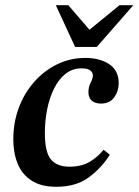

<svg xmlns="http://www.w3.org/2000/svg" viewBox="-20 -702 531 736"><path d="M196 14Q137 14 100.5 -10Q64 -34 47.5 -75Q31 -116 31 -168Q31 -232 52 -288.5Q73 -345 111 -388Q149 -431 199 -455.5Q249 -480 307 -480Q362 -480 398.5 -456Q435 -432 435 -383Q435 -353 418 -329Q401 -305 367 -305Q345 -305 332 -316Q319 -327 319 -349Q319 -369 327.5 -385Q336 -401 336 -413Q336 -424 326 -432Q316 -440 293 -440Q257 -440 230.5 -418.5Q204 -397 186.5 -361Q169 -325 160.5 -281.5Q152 -238 152 -193Q152 -118 175.5 -90.5Q199 -63 246 -63Q292 -63 323.5 -81.5Q355 -100 377 -128L401 -109Q370 -59 321 -22.5Q272 14 196 14ZM351 -522H268L194 -682H242L323 -588L438 -682H491Z"/></svg>

Font: STIX Two Text SemiBold
Style: Italic
Weight: 600
Italic angle: -12°
Designer: Ross Mills, John Hudson & Paul Hanslow, Tiro Typeworks Ltd; with prior portions MicroPress Inc. and Coen Hoffman, Elsevi
Foundry: Tiro Typeworks Ltd
Version: Version 2.13 b171